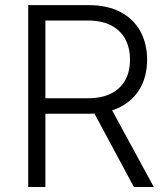

<svg xmlns="http://www.w3.org/2000/svg" viewBox="-20 -748 671 768"><path d="M92.8 0V-727.5H334Q409.7 -727.5 462.2 -699.7Q514.6 -671.9 541.5 -622.6Q568.4 -573.2 568.4 -508.8Q568.4 -444.8 541.3 -396.2Q514.2 -347.7 461.7 -320.3Q409.2 -293 333.5 -293H130.9V-355H331.5Q387.2 -355 424.6 -374Q461.9 -393.1 481 -427.5Q500 -461.9 500 -508.8Q500 -556.6 481 -591.8Q461.9 -627 424.3 -646.5Q386.7 -666 330.6 -666H161.6V0ZM515.6 0 338.9 -328.6H416.5L595.2 0Z"/></svg>

Font: Inter 17pt Light
Style: Regular
Weight: 300
Version: Version 4.001;git-66647c0bb